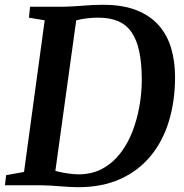

<svg xmlns="http://www.w3.org/2000/svg" viewBox="-28 -771 764 799"><path d="M97 -743H239Q278 -744 318.5 -747.5Q359 -751 398.5 -751Q481 -751.5 538.8 -729Q596.5 -706.5 632.2 -666Q668 -625.5 684.2 -570.5Q700.5 -515.5 700.5 -450Q700.5 -351.5 675.2 -267.8Q650 -184 599.2 -122.2Q548.5 -60.5 473 -26.2Q397.5 8 297 8Q278.5 8 259 6.8Q239.5 5.5 219.5 4Q199.5 2.5 180.2 1.2Q161 0 142.5 0H-7.5L-2.5 -42L72 -55.5L158 -686.5L92.5 -697.5ZM197.5 -24.5 184 -66Q191.5 -62.5 211.5 -57.5Q231.5 -52.5 255.8 -49Q280 -45.5 299 -45.5Q354.5 -45.5 397.5 -68.8Q440.5 -92 471.8 -132Q503 -172 522.8 -222.8Q542.5 -273.5 552.2 -329Q562 -384.5 562 -438.5Q562 -507.5 551.5 -556.8Q541 -606 519.2 -637.2Q497.5 -668.5 463.2 -683Q429 -697.5 381.5 -697.5Q358 -697.5 338 -695.2Q318 -693 302.8 -689.5Q287.5 -686 278 -682.5L293 -714Z"/></svg>

Font: Merriweather 28pt SemiBold
Style: Italic
Weight: 600
Italic angle: -7.8°
Version: Version 2.101